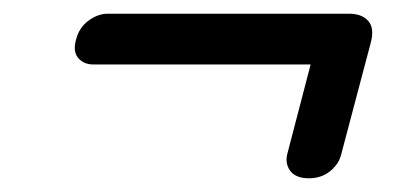

<svg xmlns="http://www.w3.org/2000/svg" viewBox="-20 -448 580 280"><path d="M91 -390.5Q95.5 -408 109.2 -418Q123 -428 137 -428H489Q508 -428 517.2 -417.2Q526.5 -406.5 520.5 -385L477.5 -222.5Q474 -208.5 461.2 -198.2Q448.5 -188 430.5 -188Q411 -188 403 -199.2Q395 -210.5 399.5 -225.5L433 -354H116Q102 -354 94 -363.5Q86 -373 91 -390.5Z"/></svg>

Font: Fraunces 72pt Soft
Style: Bold Italic
Weight: 700
Italic angle: -16°
Version: Version 1.000;[b76b70a41]